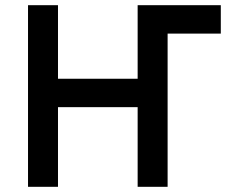

<svg xmlns="http://www.w3.org/2000/svg" viewBox="-20 -720 914 740"><path d="M565 -590.5V-700H831V-590.5ZM88 0V-700H203.5V-416.5H510.5V-700H626V0H510.5V-307H203.5V0Z"/></svg>

Font: Overpass SemiBold
Style: Regular
Weight: 600
Designer: Delve Withrington, Dave Bailey, Thomas Jockin
Foundry: Delve Fonts LLC
Version: Version 4.000